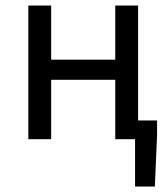

<svg xmlns="http://www.w3.org/2000/svg" viewBox="-20 -506 611 698"><path d="M83 0H166V-216H399V0H471V172H543L551 -15V-68H482V-486H399V-289H166V-486H83Z"/></svg>

Font: DAIFUKU Sans
Style: Regular
Weight: 400
Designer: Original font ‘Source Han Sans JP’ : Paul D. Hunt
Foundry: Daifuku
Version: Version 1.000